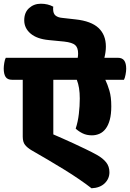

<svg xmlns="http://www.w3.org/2000/svg" viewBox="-65 -930 697 1030"><path d="M352 -620Q353 -626 353.5 -632Q354 -638 354 -643Q354 -674 338.5 -688Q323 -702 279 -707L197 -715Q133 -721 99 -750Q65 -779 65 -821Q65 -863 91 -886.5Q117 -910 154 -910Q192 -910 221 -894Q220 -891 220 -887.5Q220 -884 220 -882Q220 -857 233 -846.5Q246 -836 269 -834L340 -826Q424 -817 463.5 -780Q503 -743 503 -680Q503 -652 495 -620H567Q591 -620 601.5 -605Q612 -590 612 -561Q612 -548 608.5 -529.5Q605 -511 600 -502H500Q512 -477 522 -443.5Q532 -410 532 -360Q532 -317 524 -287.5Q516 -258 502 -239.5Q488 -221 469 -212.5Q450 -204 428 -204Q400 -204 378.5 -214.5Q357 -225 341 -240Q353 -276 358 -319Q363 -362 363 -401Q363 -432 359 -457Q355 -482 347 -502H221V-209Q239 -201 268 -188.5Q297 -176 329 -161Q361 -146 394.5 -130Q428 -114 455 -99Q487 -81 504.5 -59Q522 -37 522 -6Q522 29 496.5 53.5Q471 78 426 80Q398 58 360 32Q322 6 279 -20.5Q236 -47 191 -73.5Q146 -100 104 -124Q82 -137 69.5 -152.5Q57 -168 57 -197V-502H0Q-25 -502 -35 -517.5Q-45 -533 -45 -563Q-45 -575 -42 -593Q-39 -611 -34 -620Z"/></svg>

Font: Baloo
Style: Regular
Weight: 400
Designer: Sarang Kulkarni and Ek Type
Foundry: Ek Type
Version: Version 1.443;PS 1.000;hotconv 16.6.51;makeotf.lib2.5.65220;